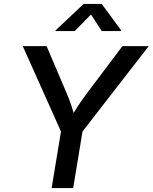

<svg xmlns="http://www.w3.org/2000/svg" viewBox="-20 -964 782 984"><path d="M244.6 0 292.5 -290 96.7 -727.5H218.8L317.4 -496.1Q333.5 -459 345.5 -424.3Q357.4 -389.6 368.2 -341.8H332.5Q358.9 -390.1 382.6 -425.3Q406.2 -460.4 433.1 -496.1L607.4 -727.5H742.2L402.8 -290L355 0ZM362.8 -804.7H264.2L264.6 -808.1L408.7 -943.8H501.5L601.1 -808.1L600.6 -804.7H501.5L446.3 -889.6Z"/></svg>

Font: Inter 18pt Medium
Style: Italic
Weight: 500
Italic angle: -9.3988°
Designer: Rasmus Andersson
Foundry: rsms
Version: Version 4.001;git-66647c0bb